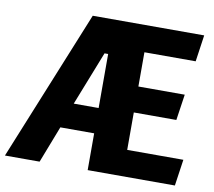

<svg xmlns="http://www.w3.org/2000/svg" viewBox="-88 -798 992 889"><g transform="rotate(10 407.5 -354.0)"><path d="M543 -583V-422H761L743 -300H543V-124H807L789 0H379V-173H220L153 0H-10L278 -708H802L784 -583ZM379 -292V-546H362L262 -292Z"/></g></svg>

Font: Magra
Style: Bold
Weight: 600
Designer: Viviana Monsalve
Foundry: Viviana Monsalve
Version: Version 1.001